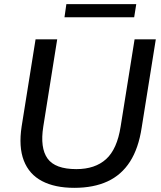

<svg xmlns="http://www.w3.org/2000/svg" viewBox="-20 -894 775 923"><path d="M337 9Q244 9 182 -23.5Q120 -56 94.5 -122Q69 -188 84 -286L151 -705H255L188 -285Q172 -183 208.5 -132Q245 -81 347 -81Q437 -81 490 -129Q543 -177 560 -286L627 -705H729L661 -280Q646 -181 605 -117Q564 -53 497 -22Q430 9 337 9ZM290 -811 299 -874H635L625 -811Z"/></svg>

Font: Mulish ExtraLight SemiBold
Style: Italic
Weight: 600
Italic angle: -9°
Version: Version 3.603